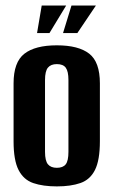

<svg xmlns="http://www.w3.org/2000/svg" viewBox="-20 -668 411 696"><path d="M186 7.7Q135.9 7.7 100.7 -4.3Q65.5 -16.3 47.4 -51.6Q29.2 -86.9 29.2 -155.7V-365.9Q29.2 -442.7 68.3 -473.2Q107.5 -503.7 186 -503.7Q264.5 -503.7 303.3 -473.5Q342.1 -443.4 342.1 -365.9V-156.4Q342.1 -87.2 324.3 -51.9Q306.5 -16.6 271.6 -4.5Q236.8 7.7 186 7.7ZM186 -59.7Q208.3 -59.7 218.2 -72.3Q228.1 -84.8 228.1 -117.7V-377.9Q228.1 -409.2 218.5 -422.4Q209 -435.6 186 -435.6Q164.4 -435.6 153.8 -422.9Q143.2 -410.2 143.2 -377.9V-117.7Q143.2 -85.1 153.8 -72.4Q164.4 -59.7 186 -59.7ZM114.3 -548.1 131.2 -648H219.9L159.3 -548.1ZM208.5 -548.1 239.1 -648H327.7L260.4 -548.1Z"/></svg>

Font: Alumni Sans SC Thin
Style: Regular
Weight: 100
Designer: Robert E. Leuschke
Foundry: Robert E. Leuschke
Version: Version 1.018